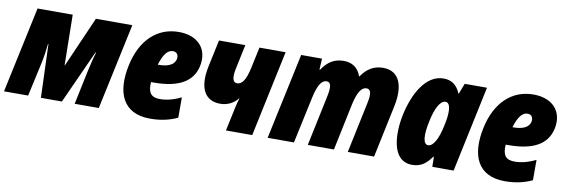

<svg xmlns="http://www.w3.org/2000/svg" viewBox="-56 -884 3571 1215"><g transform="rotate(10 1730.0 -276.5)"><path d="M-9 0H146L195 -223C203 -259 208 -299 213 -343H216L228 0H363L518 -342H522C513 -312 503 -276 491 -219L445 0H600L718 -553H484L342 -229H340L335 -553H109Z M931 10C1000 10 1057 -4 1106 -27V-158C1058 -134 1012 -123 971 -123C915 -123 892 -149 897 -219H913C1073 -219 1162 -269 1185 -372C1209 -487 1138 -562 1016 -562C880 -562 776 -469 740 -299C702 -121 754 10 931 10ZM1000 -436C1026 -436 1038 -416 1033 -390C1025 -356 991 -335 925 -335H920C940 -401 965 -436 1000 -436Z M1417 0H1586L1703 -553H1535L1506 -418C1490 -343 1468 -306 1434 -306C1407 -306 1399 -335 1410 -391L1444 -553H1275L1238 -379C1209 -241 1251 -160 1351 -160C1400 -160 1438 -182 1464 -214H1466C1460 -196 1454 -174 1450 -154Z M1685 0H1854L1919 -303C1937 -385 1961 -417 1991 -417C2019 -417 2024 -388 2012 -328L1943 0H2111L2174 -301C2191 -379 2215 -417 2247 -417C2276 -417 2282 -388 2269 -328L2200 0H2369L2440 -337C2467 -466 2437 -563 2328 -563C2269 -563 2225 -535 2190 -484H2187C2169 -535 2132 -563 2076 -563C2018 -563 1975 -539 1937 -482H1933L1937 -553H1803Z M2615 10C2673 10 2708 -21 2738 -64H2742L2743 0H2880L2997 -553H2854L2828 -486H2825C2803 -540 2766 -563 2717 -563C2600 -563 2531 -424 2503 -294C2477 -172 2478 10 2615 10ZM2693 -130C2659 -130 2654 -190 2675 -284C2692 -366 2721 -420 2754 -420C2789 -420 2793 -357 2772 -267C2755 -186 2727 -130 2693 -130Z M3210 10C3279 10 3336 -4 3385 -27V-158C3337 -134 3291 -123 3250 -123C3194 -123 3171 -149 3176 -219H3192C3352 -219 3441 -269 3464 -372C3488 -487 3417 -562 3295 -562C3159 -562 3055 -469 3019 -299C2981 -121 3033 10 3210 10ZM3279 -436C3305 -436 3317 -416 3312 -390C3304 -356 3270 -335 3204 -335H3199C3219 -401 3244 -436 3279 -436Z"/></g></svg>

Font: Noto Sans Condensed Black
Style: Italic
Weight: 900
Width: 3
Italic angle: -12°
Designer: Monotype Design Team
Foundry: Monotype Imaging Inc.
Version: Version 2.013